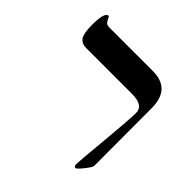

<svg xmlns="http://www.w3.org/2000/svg" viewBox="-179 -868 1032 1032"><g transform="rotate(45 337.0 -352.5)"><path d="M596.2 -80.1Q596.2 -68.8 568.4 -34.4Q540.5 0 533.2 0Q521 0 521 -21Q521 -34.2 537.6 -213.6Q554.2 -393.1 554.2 -439.9Q554.2 -497.1 466.8 -497.1H119.1Q80.6 -497.1 65.4 -523.4Q51.8 -547.9 51.8 -606.9Q51.8 -705.1 80.1 -705.1Q85 -705.1 94 -684.1Q103 -663.1 128.9 -663.1H459Q594.7 -663.1 595.2 -518.1Z"/></g></svg>

Font: Ezra SIL
Style: Regular
Weight: 400
Designer: Development by SIL's NRSI team. OpenType tables by Ralph Hancock ( hancock@dircon.co.uk )
Foundry: SIL International, Version 2.51: 2007
Version: Version 2.51, 2007